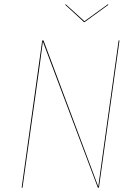

<svg xmlns="http://www.w3.org/2000/svg" viewBox="-20 -867 629 887"><path d="M437 0H432L178 -675L163 -562L84 0H80L175 -680H181L434 -5L453 -143L528 -680H532ZM481 -845 371 -765H368L281 -845L284 -847L370 -769L478 -847Z"/></svg>

Font: Fira Sans Condensed Four
Style: Italic
Weight: 100
Width: 3
Italic angle: -8°
Designer: bBox Type GmbH & Carrois Corporate GbR & Edenspiekermann AG
Foundry: bBox Type GmbH & Carrois Corporate GbR & Edenspiekermann AG
Version: Version 4.301